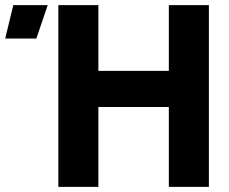

<svg xmlns="http://www.w3.org/2000/svg" viewBox="-168 -725 889 745"><path d="M487.1 0V-705H642.5V0ZM58.4 0V-705H213.7V0ZM156.6 -309.9V-450H544.3V-309.9ZM-147.8 -575.5 -116.5 -705H17.1L-26.9 -575.5Z"/></svg>

Font: TikTok Sans Light
Style: Regular
Weight: 300
Version: Version 4.000